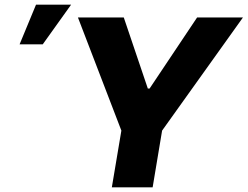

<svg xmlns="http://www.w3.org/2000/svg" viewBox="-20 -802 1060 822"><path d="M313.6 -727.3H509.9L612.9 -422.9H620.4L823.9 -727.3H1020.2L674 -242.9L633.5 0H458.8L499.6 -242.9ZM63.9 -612.2 134.2 -782H284.4L163 -612.2Z"/></svg>

Font: Inter P Extra Bold
Style: Italic
Weight: 800
Italic angle: 9.39999°
Designer: Rasmus Andersson
Foundry: rsms
Version: Version 3.018;git-588b23468